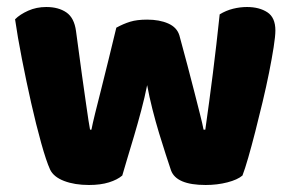

<svg xmlns="http://www.w3.org/2000/svg" viewBox="-20 -516 831 548"><path d="M329 -15Q315 -3 291 4.5Q267 12 234 12Q193 12 163 0.5Q133 -11 123 -32Q112 -56 97.5 -108Q83 -160 69 -222Q55 -284 42.5 -348Q30 -412 23 -461Q37 -475 60.5 -485.5Q84 -496 112 -496Q147 -496 169.5 -480.5Q192 -465 197 -427Q207 -351 214 -301.5Q221 -252 225.5 -220.5Q230 -189 232.5 -172.5Q235 -156 237 -146H241Q244 -162 251.5 -192.5Q259 -223 269 -262Q279 -301 290 -346.5Q301 -392 312 -437Q332 -448 351.5 -454Q371 -460 400 -460Q435 -460 460 -449Q485 -438 492 -415Q504 -371 515 -329.5Q526 -288 535 -252.5Q544 -217 551 -189.5Q558 -162 561 -146H566Q577 -223 587.5 -306Q598 -389 607 -475Q625 -486 645 -491Q665 -496 685 -496Q720 -496 743 -481Q766 -466 766 -429Q766 -413 761 -381Q756 -349 748 -309Q740 -269 729.5 -225Q719 -181 708.5 -140Q698 -99 688.5 -66Q679 -33 672 -15Q658 -3 629 4.5Q600 12 567 12Q483 12 468 -30Q462 -48 453 -75.5Q444 -103 434 -136Q424 -169 415 -204.5Q406 -240 400 -273Q393 -238 383 -200.5Q373 -163 362.5 -127.5Q352 -92 343 -62.5Q334 -33 329 -15Z"/></svg>

Font: Baloo Thambi
Style: Regular
Weight: 400
Designer: Aadarsh Rajan and Ek Type
Foundry: Ek Type
Version: Version 1.100;PS 1.000;hotconv 1.0.88;makeotf.lib2.5.647800;